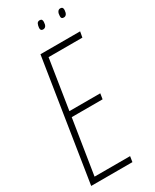

<svg xmlns="http://www.w3.org/2000/svg" viewBox="-217 -907 779 964"><g transform="rotate(-30 173.0 -425.0)"><path d="M6 0 116 -700H346L340 -667H144L99 -380H278L273 -348H94L44 -32H250L245 0ZM310 -801Q294 -801 296 -818Q296 -832 301.5 -841Q307 -850 317 -850Q333 -850 332 -832Q330 -801 310 -801ZM190 -801Q175 -801 176 -818Q177 -831 181.5 -840.5Q186 -850 198 -850Q213 -850 212 -832Q211 -801 190 -801Z"/></g></svg>

Font: Georama Condensed ExtraLight
Style: Italic
Weight: 200
Width: 3
Italic angle: -9°
Designer: Jean-Baptiste Levee
Foundry: Production Type
Version: Version 1.000